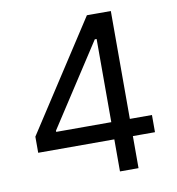

<svg xmlns="http://www.w3.org/2000/svg" viewBox="-80 -779 784 851"><g transform="rotate(-10 312.0 -353.5)"><path d="M49 -216.9 367.4 -707.2H419.9V-596H383.3L143.6 -227.2V-221.7H574.6V-144.3H49ZM391.6 -166.4V-200.3V-707.2H475.1V0H391.6Z"/></g></svg>

Font: Pretendard Variable
Style: Regular
Weight: 400
Designer: Base glyphs from Inter by Rasmus Andersson; Hangul glyphs from Noto Sans CJK(Source Han Sans) by Jang Soo-young and Kang
Foundry: Kil Hyung-jin
Version: Version 1.100;FEAKit 1.0